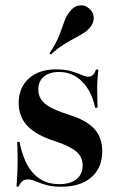

<svg xmlns="http://www.w3.org/2000/svg" viewBox="-20 -688 442 719"><path d="M209.7 11.3Q175 11.3 152 4.4Q129 -2.4 113.3 -9.3Q97.6 -16.1 83.9 -16.1Q60.5 -16.1 50 10.5H41.9Q43.5 -13.7 44.8 -38.3Q46 -62.9 46 -91.9Q46 -121 44.4 -156.5H53.2Q68.5 -77.4 105.6 -37.9Q142.7 1.6 201.6 1.6Q243.5 1.6 266.5 -16.9Q289.5 -35.5 289.5 -68.5Q289.5 -100 265.7 -120.6Q241.9 -141.1 184.7 -159.7Q114.5 -182.3 82.3 -216.9Q50 -251.6 50 -302.4Q50 -359.7 87.9 -394Q125.8 -428.2 190.3 -428.2Q222.6 -428.2 245.2 -421.8Q267.7 -415.3 283.9 -408.1Q300 -400.8 312.1 -400.8Q321.8 -400.8 328.2 -407.3Q334.7 -413.7 339.5 -427.4H348.4Q346 -407.3 344.8 -387.1Q343.5 -366.9 344 -342.7Q344.4 -318.5 345.2 -284.7H336.3Q322.6 -348.4 286.7 -383.5Q250.8 -418.5 201.6 -418.5Q165.3 -418.5 144.4 -401.2Q123.4 -383.9 123.4 -352.4Q123.4 -321 148.8 -299.6Q174.2 -278.2 236.3 -258.9Q302.4 -238.7 332.7 -206Q362.9 -173.4 362.9 -121.8Q362.9 -59.7 322.2 -24.2Q281.5 11.3 209.7 11.3ZM170.2 -483.9 165.3 -487.9Q191.9 -529 202.8 -557.7Q213.7 -586.3 221 -607.7Q228.2 -629 241.9 -645.2Q257.3 -665.3 278.2 -667.7Q299.2 -670.2 314.5 -655.6Q329.8 -642.7 331 -622.6Q332.3 -602.4 316.1 -583.9Q305.6 -571.8 291.9 -563.3Q278.2 -554.8 260.5 -545.6Q242.7 -536.3 220.2 -522.2Q197.6 -508.1 170.2 -483.9Z"/></svg>

Font: Playfair 144pt
Style: Bold
Weight: 700
Version: Version 2.001;gftools[0.9.30]